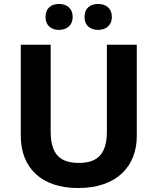

<svg xmlns="http://www.w3.org/2000/svg" viewBox="-20 -1033 796 970"><path d="M210 -947C210 -903 240 -882 278 -882C315 -882 347 -903 347 -947C347 -993 315 -1013 278 -1013C240 -1013 210 -993 210 -947ZM407 -947C407 -903 437 -882 476 -882C513 -882 545 -903 545 -947C545 -993 513 -1013 476 -1013C437 -1013 407 -993 407 -947ZM671 -345V-807H520V-371C520 -260 478 -210 379 -210C284 -210 236 -252 236 -370V-807H85V-347C85 -188 186 -83 375 -83C574 -83 671 -197 671 -345Z"/></svg>

Font: Noto Sans Kannada UI
Style: Bold
Weight: 700
Designer: Jelle Bosma - Monotype Design Team
Foundry: Monotype Imaging Inc.
Version: Version 2.005